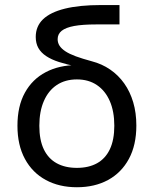

<svg xmlns="http://www.w3.org/2000/svg" viewBox="-20 -748 624 779"><path d="M292 11.7Q220.2 11.7 165.8 -17.8Q111.3 -47.4 81.1 -103.3Q50.8 -159.2 50.8 -237.8Q50.8 -317.4 81.1 -372.1Q111.3 -426.8 165.8 -455.3Q220.2 -483.9 292 -483.9V-478Q251 -486.3 219.7 -496.3Q188.5 -506.3 167.5 -520.3Q146.5 -534.2 135.7 -553.2Q125 -572.3 125 -598.1Q125 -641.1 154.5 -669.7Q184.1 -698.2 243.2 -712.9Q302.2 -727.5 389.6 -727.5H464.8V-648.9H370.1Q315.4 -648.9 281 -642.6Q246.6 -636.2 230.2 -623Q213.9 -609.9 213.9 -588.9Q213.9 -574.7 221.4 -562.7Q229 -550.8 245.1 -540Q261.2 -529.3 287.6 -519.5Q314 -509.8 352.1 -499.5Q393.6 -488.8 427 -465.8Q460.4 -442.9 484.1 -409.4Q507.8 -376 520.5 -333Q533.2 -290 533.2 -238.8Q533.2 -159.2 502.9 -103.3Q472.7 -47.4 418.5 -17.8Q364.3 11.7 292 11.7ZM292 -66.9Q339.8 -66.9 373.8 -85.7Q407.7 -104.5 425.8 -142.6Q443.8 -180.7 443.8 -237.8Q443.8 -295.9 425.5 -337.9Q407.2 -379.9 373.3 -402.8Q339.4 -425.8 292 -425.8Q244.6 -425.8 210.4 -403.1Q176.3 -380.4 158 -338.1Q139.6 -295.9 139.6 -237.8Q139.6 -180.2 157.7 -142.3Q175.8 -104.5 210 -85.7Q244.1 -66.9 292 -66.9Z"/></svg>

Font: Inter Variable LoSnoCo
Style: Regular
Weight: 400
Designer: Rasmus Andersson
Foundry: rsms
Version: Version 4.000;git-a52131595; featfreeze: case,dlig,ss01,ss02